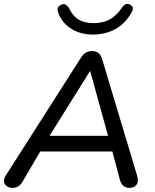

<svg xmlns="http://www.w3.org/2000/svg" viewBox="-20 -933 774 961"><path d="M8 -53.3 385.1 -644.1Q396.6 -661.5 409 -669.4Q421.5 -677.3 440.5 -677.3Q460.2 -677.3 472.6 -667.6Q485 -658 490.7 -638.7L665.7 -55.9Q675.1 -25.4 663.7 -9.1Q652.3 7.3 628.8 7.3Q608.9 7.3 596.9 -3.4Q584.8 -14.1 579.1 -36.7L537.2 -195.2L571.3 -175H149L192.3 -193.3L92.1 -22.5Q74.3 7.3 43.4 7.3Q26 7.3 14.2 -1Q2.5 -9.3 0.2 -23.3Q-2 -37.4 8 -53.3ZM217.6 -236.8 195.2 -253.4H550.2L525.8 -235.5L431.4 -577.3H430.6ZM272 -867Q265.5 -883 269.7 -893.8Q273.9 -904.5 287.5 -909.8Q299.9 -915 310 -909Q320.2 -902.9 328.3 -886.9Q345.8 -851.4 374.6 -834.4Q403.4 -817.3 448.7 -817.3Q495.4 -817.3 528.9 -835.4Q562.5 -853.4 590.2 -894.4Q599.2 -907.7 608.4 -911.7Q617.5 -915.7 628.9 -910.8Q641.3 -905.5 644.2 -895.2Q647 -884.9 638.8 -870.8Q606.3 -814 556.7 -787Q507.2 -760 445.5 -760Q385 -760 339.2 -787.4Q293.4 -814.9 272 -867Z"/></svg>

Font: SN Pro Thin
Style: Italic
Weight: 200
Italic angle: -9°
Designer: Tobias Whetton
Foundry: Supernotes
Version: Version 1.003;Glyphs 3.3 (3324)